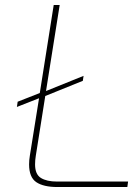

<svg xmlns="http://www.w3.org/2000/svg" viewBox="-20 -752 557 772"><path d="M495 -22 492 0H211Q155 0 126 -19.5Q97 -39 97 -91Q97 -108 100 -126L137 -357L48 -322L51 -343L140 -378L196 -732H220L165 -386L316 -447L313 -427L162 -366L124 -126Q121 -108 121 -91Q121 -51 144.5 -36.5Q168 -22 209 -22Z"/></svg>

Font: Exo Thin
Style: Italic
Weight: 250
Italic angle: -9°
Designer: Natanael Gama
Foundry: Natanael Gama
Version: Version 1.500; ttfautohint (v1.6)